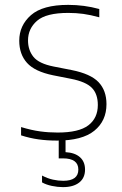

<svg xmlns="http://www.w3.org/2000/svg" viewBox="-20 -568 501 788"><path d="M214 9Q173.5 9 137.8 4Q102 -1 66.5 -12.5V-46.5Q109.5 -33.5 144.5 -28.8Q179.5 -24 216.5 -24Q304 -24 342.8 -53.8Q381.5 -83.5 381.5 -137Q381.5 -182.5 357 -207.5Q332.5 -232.5 271.5 -244.5L198 -259Q122.5 -274.5 90.8 -310Q59 -345.5 59 -401Q59 -463.5 107 -505.8Q155 -548 260 -548Q325.5 -548 387.5 -531V-497Q351 -507 321.8 -511Q292.5 -515 260 -515Q169.5 -515 132.2 -482.8Q95 -450.5 95 -402Q95 -362.5 117.2 -334.8Q139.5 -307 200 -295L274 -280.5Q352 -265 384.5 -230.8Q417 -196.5 417 -140.5Q417 -72 367.2 -31.5Q317.5 9 214 9ZM238.5 200Q216.5 200 192.8 195Q169 190 152.5 180.5V152.5Q175.5 164.5 197 169.2Q218.5 174 239.5 174Q301.5 174 301.5 128Q301.5 82 238.5 82H221V-10H249V56.5Q287 58.5 308 77Q329 95.5 329 128Q329 162.5 305 181.2Q281 200 238.5 200Z"/></svg>

Font: Encode Sans SemiExpanded SemiExpanded Thin
Style: Regular
Weight: 100
Width: 6
Designer: Multiple Designers
Foundry: Impallari Type
Version: Version 3.000; ttfautohint (v1.8.3) -l 8 -r 50 -G 200 -x 14 